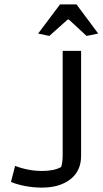

<svg xmlns="http://www.w3.org/2000/svg" viewBox="-20 -848 468 876"><path d="M154 -695 254 -828H329L428 -695L375 -684L294 -759H289L205 -684ZM30 -18 49 -91Q110 -68 172 -68Q227 -68 259 -86Q266 -107 266 -141V-616H350V-137Q350 -68 301 -30Q252 8 171 8Q134 8 96 1Q58 -6 30 -18Z"/></svg>

Font: Athiti Medium
Style: Regular
Weight: 500
Designer: CadsonDemak Team
Foundry: CadsonDemak
Version: Version 1.032